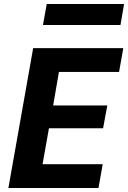

<svg xmlns="http://www.w3.org/2000/svg" viewBox="-20 -941 641 961"><path d="M22 0 146 -700H597L576 -581H275L246 -413H517L496 -299H225L193 -119H494L473 0ZM195 -816 214 -921H601L583 -816Z"/></svg>

Font: DM Sans 16pt Black
Style: Italic
Weight: 900
Italic angle: -10°
Version: Version 4.004;gftools[0.9.30]